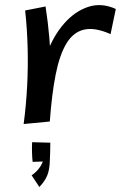

<svg xmlns="http://www.w3.org/2000/svg" viewBox="-20 -485 515 771"><path d="M180 3 138 -110Q141 -196 167.5 -268.5Q194 -341 237.5 -390.5Q281 -440 334.5 -457.5Q388 -475 445 -449L424 -348Q361 -376 317.5 -366Q274 -356 246.5 -310Q219 -264 203.5 -185.5Q188 -107 180 3ZM180 3 75 13Q85 -63 89 -139.5Q93 -216 91 -292.5Q89 -369 81 -443L163 -459Q173 -393 178 -334.5Q183 -276 184.5 -222Q186 -168 184.5 -112.5Q183 -57 180 3ZM138 266 107 219Q125 207 137.5 190Q150 173 155 154L169 163L111 165Q109 146 108.5 125Q108 104 109 86L182 88Q182 107 181.5 125Q181 143 180 163Q179 197 169.5 220Q160 243 138 266Z"/></svg>

Font: Marhey Light
Style: Regular
Weight: 300
Designer: Nur Syamsi & Bustanul Arifin
Foundry: Namelatype
Version: Version 1.000